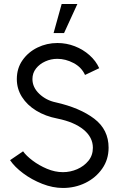

<svg xmlns="http://www.w3.org/2000/svg" viewBox="-20 -920 589 953"><path d="M292.5 13Q242 13 189.8 -7.5Q137.5 -28 95 -59.8Q52.5 -91.5 30 -125L94.5 -169Q110 -147 141.8 -123Q173.5 -99 213.2 -82.2Q253 -65.5 292.5 -65.5Q329 -65.5 363 -80.2Q397 -95 419 -122Q441 -149 441 -186.5Q441 -238.5 394.8 -276.5Q348.5 -314.5 265 -331.5Q205 -343 159.8 -370.8Q114.5 -398.5 89 -438.8Q63.5 -479 63.5 -527.5Q63.5 -581 91.8 -621.2Q120 -661.5 166 -684Q212 -706.5 265 -706.5Q310 -706.5 351.2 -690.5Q392.5 -674.5 424.2 -646.2Q456 -618 472.5 -581.5L402 -548Q384.5 -586.5 345 -607.2Q305.5 -628 264.5 -628Q233 -628 204.8 -615.2Q176.5 -602.5 158.8 -580Q141 -557.5 141 -527.5Q141 -486.5 175 -454.2Q209 -422 256.5 -412Q376.5 -385 447.8 -330.8Q519 -276.5 519 -187Q519 -128 487.2 -82.8Q455.5 -37.5 404 -12.2Q352.5 13 292.5 13ZM246 -756 286 -900H364L298 -756Z"/></svg>

Font: Urbanist
Style: Regular
Weight: 400
Designer: Corey Hu
Foundry: Corey Hu
Version: Version 1.330; ttfautohint (v1.8.4.7-5d5b)